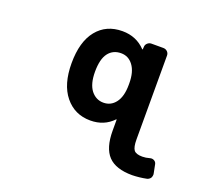

<svg xmlns="http://www.w3.org/2000/svg" viewBox="-126 -732 1253 1113"><g transform="rotate(20 500.0 -175.0)"><path d="M788.1 208Q686.5 208 640.1 159.2Q593.8 110.4 593.8 3.9V-63.5Q593.8 -64.5 592.3 -64.9Q590.8 -65.4 590.8 -64.5Q536.1 -6.8 451.2 -6.8Q354.5 -6.8 294.9 -80.1Q236.3 -152.3 236.3 -282.2Q236.3 -415 293.9 -486.3Q351.6 -557.6 451.2 -557.6Q537.1 -557.6 593.8 -498Q594.7 -497.1 595.7 -497.6Q596.7 -498 596.7 -499L597.7 -512.7Q597.7 -527.3 608.4 -537.1Q619.1 -546.9 632.8 -546.9H706.1Q720.7 -546.9 731 -537.1Q741.2 -527.3 741.2 -512.7V3.9Q741.2 52.7 754.9 70.3Q768.6 86.9 806.6 86.9Q828.1 86.9 851.6 80.1Q865.2 76.2 877 82.5Q888.7 88.9 891.6 101.6L902.3 155.3Q903.3 159.2 903.3 163.1Q903.3 172.9 898.4 182.6Q890.6 194.3 876 198.2Q833 207 788.1 208ZM487.3 -434.6Q437.5 -434.6 409.2 -397.5Q380.9 -360.4 380.9 -282.2Q380.9 -207 411.1 -168Q441.4 -129.9 487.3 -129.9Q533.2 -129.9 561.5 -167Q590.8 -205.1 590.8 -277.3V-287.1Q590.8 -357.4 561.5 -396.5Q533.2 -434.6 487.3 -434.6Z"/></g></svg>

Font: Rounded-L Mgen+ 1m bold
Style: Bold
Weight: 700
Designer: [Source Han Sans]
Ryoko NISHIZUKA  (kana & ideographs); Paul D. Hunt (Latin, Greek & Cyrillic); Wenlong ZHANG  (bopomofo
Version: Version 1.059.20150602